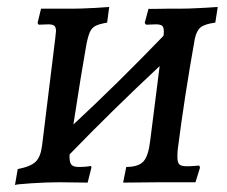

<svg xmlns="http://www.w3.org/2000/svg" viewBox="-20 -524 653 552"><path d="M491 -94Q490 -86 490 -73Q490 -57 495.5 -51.5Q501 -46 517 -46Q529 -46 539.5 -47Q550 -48 553 -48L555 -42L542 0H438L334 1L343 -44Q378 -44 392.5 -60Q407 -76 412 -121L439 -334Q301 -205 180 -80Q179 -59 184.5 -51.5Q190 -44 206 -44Q219 -44 228.5 -45Q238 -46 241 -47L243 -43L232 1L150 0Q114 0 69 3Q24 6 23 8L31 -38Q68 -45 82.5 -59Q97 -73 101 -106L139 -415Q141 -431 141 -435Q141 -446 136 -450Q131 -454 119 -454L91 -453L88 -458L98 -499H188Q212 -499 247.5 -501Q283 -503 294 -504L288 -459Q265 -455 254.5 -449.5Q244 -444 238.5 -432Q233 -420 228 -394Q214 -316 191 -166Q318 -284 450 -421Q451 -426 451 -434Q451 -446 446 -450Q441 -454 428 -454L400 -453L396 -458L407 -499Q407 -498 426 -498.5Q445 -499 460 -499H496Q520 -499 557 -501Q594 -503 606 -504L599 -459Q569 -455 557 -445.5Q545 -436 540 -412Q510 -244 491 -94Z"/></svg>

Font: Alegreya SC Medium
Style: Italic
Weight: 500
Italic angle: -7°
Designer: Juan Pablo del Peral
Foundry: Huerta Tipografica
Version: Version 2.007; ttfautohint (v1.6)